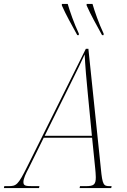

<svg xmlns="http://www.w3.org/2000/svg" viewBox="-78 -964 651 984"><path d="M318 -784H326V-792C301 -845 280 -906 269 -944H239V-936C263 -882 286 -843 318 -784ZM445 -784H453V-792C428 -845 407 -906 396 -944H366V-936C390 -882 413 -843 445 -784ZM-58 0H122L124 -10H89C53 -10 42 -12 42 -31C42 -49 55 -76 69 -102L146 -258H394L410 -100C411 -87 413 -71 413 -56C413 -18 403 -10 362 -10H332L330 0H492L494 -10H484C453 -10 447 -16 439 -99L375 -714H362L61 -109C14 -15 6 -10 -36 -10H-56ZM272 -512C324 -617 333 -635 356 -685C358 -634 366 -543 372 -484L393 -268H151Z"/></svg>

Font: Noto Serif Display Condensed Thin
Style: Italic
Weight: 100
Width: 3
Italic angle: -12°
Designer: Monotype Design Team
Foundry: Monotype Imaging Inc.
Version: Version 2.009